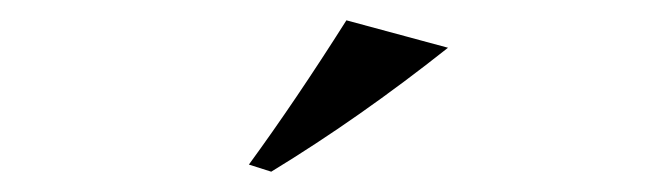

<svg xmlns="http://www.w3.org/2000/svg" viewBox="-20 -756 640 189"><path d="M225 -594Q271 -657 321 -736L421 -709Q334 -640 247 -587Z"/></svg>

Font: Coconat
Style: Regular
Weight: 400
Designer: Sara Lavazza
Foundry: Collletttivo
Version: Version 1.000;Glyphs 3.2 (3217)